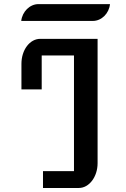

<svg xmlns="http://www.w3.org/2000/svg" viewBox="-20 -933 623 953"><path d="M193.4 0H371.6C422.4 0 464.4 -55.2 464.4 -123V-740.2H179.7C127.9 -740.2 86.4 -685.5 86.4 -616.2V-489.3H187V-657.7H347.2V-83.5H193.4ZM85.4 -829.1H440.9C484.4 -829.1 521.5 -866.7 525.9 -912.6H170.9C127.4 -912.6 90.3 -874.5 85.4 -829.1Z"/></svg>

Font: Atomic Age
Style: Regular
Weight: 400
Designer: James Grieshaber
Foundry: James Grieshaber
Version: Version 1.002